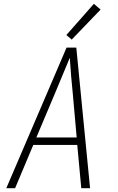

<svg xmlns="http://www.w3.org/2000/svg" viewBox="-20 -984 616 1004"><path d="M13 0H59L154 -226H384L405 0H451L403 -490L379 -735H328ZM381 -265H170L265 -490Q285 -538 305 -586Q325 -634 345 -682Q348 -634 352 -586Q356 -538 361 -490ZM355 -777 506 -934 471 -964 327 -801Z"/></svg>

Font: Iosevka Sparkle XLtObl
Style: Regular
Weight: 200
Italic angle: -9°
Designer: Belleve Invis
Foundry: Belleve Invis
Version: Version 4.5.0; ttfautohint (v1.8.3)